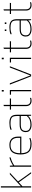

<svg xmlns="http://www.w3.org/2000/svg" viewBox="1758 -2472 724 4279"><g transform="rotate(-90 2119.5 -332.0)"><path d="M80 0V-674H108V-228L375 -474H411L215 -292L423 0H393L196 -275L108 -194V0Z M544 0V-474H567L572 -403Q610 -430 658 -451.5Q706 -473 752 -484V-458Q723 -451 689 -437.5Q655 -424 624 -408Q593 -392 572 -376V0Z M1055 10Q925 10 871 -50.5Q817 -111 817 -241Q817 -355 865.5 -419.5Q914 -484 1029 -484Q1096 -484 1136.5 -459Q1177 -434 1196 -392Q1215 -350 1215 -300V-218H845Q847 -149 867.5 -104Q888 -59 934.5 -37Q981 -15 1060 -15Q1121 -15 1183 -40V-14Q1122 10 1055 10ZM845 -244H1187V-296Q1187 -370 1149.5 -414.5Q1112 -459 1029 -459Q926 -459 885.5 -401.5Q845 -344 845 -244Z M1479 10Q1434 10 1397 -3Q1360 -16 1337.5 -44.5Q1315 -73 1315 -120Q1315 -181 1352 -218.5Q1389 -256 1485 -256H1674V-317Q1674 -368 1661 -399.5Q1648 -431 1613 -445Q1578 -459 1513 -459Q1473 -459 1437 -452.5Q1401 -446 1368 -434V-460Q1398 -472 1438 -478Q1478 -484 1522 -484Q1616 -484 1659 -446Q1702 -408 1702 -319V0H1680L1676 -65Q1642 -27 1595 -8.5Q1548 10 1479 10ZM1486 -15Q1548 -15 1593.5 -34Q1639 -53 1674 -95V-230H1487Q1402 -230 1372 -201.5Q1342 -173 1342 -120Q1342 -64 1381 -39.5Q1420 -15 1486 -15Z M2014 10Q1958 10 1926 -23Q1894 -56 1894 -114V-448H1817V-474H1894V-606L1922 -616V-474H2065L2063 -448H1922V-114Q1922 -66 1946 -40.5Q1970 -15 2023 -15Q2047 -15 2079 -26V0Q2065 4 2048.5 7Q2032 10 2014 10Z M2219 -610V-654H2254V-610ZM2226 0V-448H2149V-474H2254V0Z M2559 0 2374 -474H2403L2578 -16L2755 -474H2783L2599 0Z M2938 -610V-654H2973V-610ZM2945 0V-448H2868V-474H2973V0Z M3290 10Q3234 10 3202 -23Q3170 -56 3170 -114V-448H3093V-474H3170V-606L3198 -616V-474H3341L3339 -448H3198V-114Q3198 -66 3222 -40.5Q3246 -15 3299 -15Q3323 -15 3355 -26V0Q3341 4 3324.5 7Q3308 10 3290 10Z M3568 -552V-587H3603V-552ZM3725 -552V-587H3760V-552ZM3609 10Q3564 10 3527 -3Q3490 -16 3467.5 -44.5Q3445 -73 3445 -120Q3445 -181 3482 -218.5Q3519 -256 3615 -256H3804V-317Q3804 -368 3791 -399.5Q3778 -431 3743 -445Q3708 -459 3643 -459Q3603 -459 3567 -452.5Q3531 -446 3498 -434V-460Q3528 -472 3568 -478Q3608 -484 3652 -484Q3746 -484 3789 -446Q3832 -408 3832 -319V0H3810L3806 -65Q3772 -27 3725 -8.5Q3678 10 3609 10ZM3616 -15Q3678 -15 3723.5 -34Q3769 -53 3804 -95V-230H3617Q3532 -230 3502 -201.5Q3472 -173 3472 -120Q3472 -64 3511 -39.5Q3550 -15 3616 -15Z M4144 10Q4088 10 4056 -23Q4024 -56 4024 -114V-448H3947V-474H4024V-606L4052 -616V-474H4195L4193 -448H4052V-114Q4052 -66 4076 -40.5Q4100 -15 4153 -15Q4177 -15 4209 -26V0Q4195 4 4178.5 7Q4162 10 4144 10Z"/></g></svg>

Font: Kanit Thin
Style: Regular
Weight: 250
Designer: Katatrad Team
Foundry: CadsonDemak
Version: Version 2.000; ttfautohint (v1.8.3)